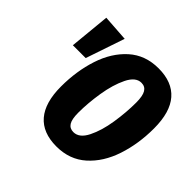

<svg xmlns="http://www.w3.org/2000/svg" viewBox="-178 -897 1100 1100"><g transform="rotate(45 372.0 -347.5)"><path d="M739 -451Q739 -326 703.5 -219Q668 -112 595.5 -47Q523 18 416 18Q305 18 248.5 -48Q192 -114 192 -244Q192 -369 227 -476Q262 -583 334.5 -648Q407 -713 514 -713Q625 -713 682 -647.5Q739 -582 739 -451ZM368 -208Q368 -155 382.5 -132Q397 -109 427 -109Q474 -109 504.5 -170Q535 -231 548.5 -317.5Q562 -404 562 -483Q562 -537 547.5 -561Q533 -585 503 -585Q457 -585 426.5 -522.5Q396 -460 382 -372.5Q368 -285 368 -208ZM97 -706 257 -695 177 -459H73Z"/></g></svg>

Font: Fira Sans Extra Condensed ExtraBold
Style: Italic
Weight: 800
Width: 3
Italic angle: -8°
Designer: Carrois Corporate & Edenspiekermann AG
Foundry: Carrois Corporate GbR & Edenspiekermann AG
Version: Version 4.203